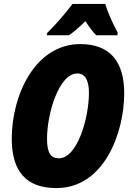

<svg xmlns="http://www.w3.org/2000/svg" viewBox="-20 -950 663 980"><path d="M221 -782 219 -770H332C357 -787 385 -812 416 -842C433 -815 454 -787 471 -770H579L581 -783C558 -824 529 -889 517 -930H350C312 -879 265 -825 221 -782ZM268 10C512 10 614 -273 614 -474C614 -634 543 -725 390 -725C160 -725 40 -466 40 -242C40 -75 114 10 268 10ZM281 -142C241 -142 220 -166 220 -242C220 -366 279 -575 375 -575C413 -575 434 -542 434 -477C434 -346 374 -142 281 -142Z"/></svg>

Font: Noto Sans Condensed Black
Style: Italic
Weight: 900
Width: 3
Italic angle: -12°
Designer: Monotype Design Team
Foundry: Monotype Imaging Inc.
Version: Version 2.013